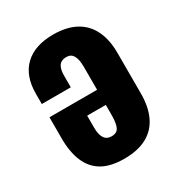

<svg xmlns="http://www.w3.org/2000/svg" viewBox="-146 -690 753 803"><g transform="rotate(-30 230.0 -288.5)"><path d="M225 11Q159 11 118.5 -12.5Q78 -36 58.5 -82Q39 -128 39 -194V-296H269V-408Q269 -430 264.5 -446Q260 -462 251 -470.5Q242 -479 225 -479Q211 -479 200.5 -473Q190 -467 184.5 -452.5Q179 -438 179 -415V-360H39V-409Q39 -496 87.5 -542Q136 -588 225 -588Q289 -588 332.5 -564.5Q376 -541 398 -496Q420 -451 420 -387V-191Q420 -126 398 -80.5Q376 -35 332.5 -12Q289 11 225 11ZM225 -97Q241 -97 250.5 -104Q260 -111 264.5 -129Q269 -147 269 -178V-223H179V-167Q179 -142 184.5 -126.5Q190 -111 200 -104Q210 -97 225 -97Z"/></g></svg>

Font: Oswald SemiBold
Style: Regular
Weight: 600
Designer: Vernon Adams
Foundry: Vernon Adams
Version: Version 4.100; ttfautohint (v1.8.1.43-b0c9)